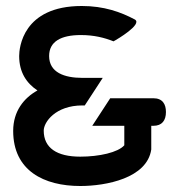

<svg xmlns="http://www.w3.org/2000/svg" viewBox="-20 -610 596 641"><path d="M359 -472 366 -476C366 -476 458 -529 430 -545C383 -570 327 -590 253 -590C55 -590 44 -449 44 -423C44 -368 69 -332 105 -308C60 -283 24 -239 24 -173C24 -40 127 11 248 11C334 11 471 -15 485 -111V-190H492C521 -190 534 -208 534 -236C534 -262 523 -282 492 -282H348L288 -190H395V-125C374 -101 311 -87 248 -87C170 -87 126 -116 126 -174C126 -202 165 -258 255 -258H263L323 -350H255C195 -350 144 -368 144 -423C144 -471 183 -493 250 -493C294 -493 329 -484 359 -472Z"/></svg>

Font: Charger
Style: ExBd
Weight: 400
Designer: Jasper
Foundry: Cannot Into Space Fonts
Version: Version 0.99